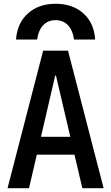

<svg xmlns="http://www.w3.org/2000/svg" viewBox="-20 -999 590 1019"><path d="M275 -979Q366 -979 423 -927.5Q480 -876 485 -789H373Q366 -839 340.5 -865.5Q315 -892 275 -892Q235 -892 209.5 -865.5Q184 -839 177 -789H65Q71 -876 128 -927.5Q185 -979 275 -979ZM20 0 209 -730H341L530 0H417L277 -598H273L134 0ZM126 -178V-273H424V-178Z"/></svg>

Font: M PLUS Code Latin SemiExpanded Medium
Style: Regular
Weight: 500
Width: 6
Designer: Coji Morishita
Foundry: UNDERFOREST DESIGN
Version: Version 1.002; ttfautohint (v1.8.3)